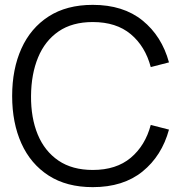

<svg xmlns="http://www.w3.org/2000/svg" viewBox="-20 -755 755 790"><path d="M361.7 15Q254 15 180.1 -32.7Q106.2 -80.3 68.1 -164.8Q30 -249.3 30 -360Q30 -470.7 68.1 -555.2Q106.2 -639.7 180.1 -687.3Q254 -735 361.7 -735Q487 -735 566.4 -670.7Q645.8 -606.3 675.3 -498.3L600.3 -479Q577.7 -564.5 518 -614.4Q458.3 -664.3 361.7 -664.3Q277.2 -664.3 221.1 -625.8Q165 -587.3 136.7 -518.7Q108.3 -450 107.7 -360Q107 -270 135.3 -201.5Q163.7 -133 220.4 -94.3Q277.2 -55.7 361.7 -55.7Q458.3 -55.7 518 -105.8Q577.7 -156 600.3 -241L675.3 -221.7Q645.8 -113.7 566.4 -49.3Q487 15 361.7 15Z"/></svg>

Font: Manrope ExtraLight
Style: Regular
Weight: 200
Designer: Mikhail Sharanda
Foundry: Mikhail Sharanda
Version: Version 4.505